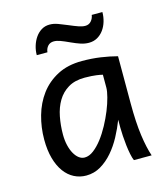

<svg xmlns="http://www.w3.org/2000/svg" viewBox="-108 -795 779 893"><g transform="rotate(-15 281.0 -348.5)"><path d="M393.1 -420.9Q387.2 -422.4 379.9 -423.8Q372.6 -425.3 362.5 -426.5Q352.5 -427.7 339.1 -428.7Q325.7 -429.7 307.6 -429.7Q259.8 -429.7 227.8 -410.4Q195.8 -391.1 176.8 -359.1Q157.7 -327.1 149.7 -285.6Q141.6 -244.1 141.6 -200.2Q141.6 -171.9 147.2 -148.2Q152.8 -124.5 162.6 -107.2Q172.4 -89.8 185.1 -80.3Q197.8 -70.8 212.4 -70.8Q233.9 -70.8 255.6 -87.4Q277.3 -104 297.4 -130.1Q317.4 -156.2 335 -188.7Q352.5 -221.2 365.5 -253.2Q378.4 -285.2 385.7 -313.5Q393.1 -341.8 393.1 -358.9ZM429.7 0Q424.3 -11.7 420.2 -32.2Q416 -52.7 413.3 -75.9Q410.6 -99.1 409.2 -122.1Q407.7 -145 407.7 -161.1V-200.2Q393.1 -162.1 372.8 -124.3Q352.5 -86.4 326.4 -56.2Q300.3 -25.9 268.1 -6.8Q235.8 12.2 197.8 12.2Q167 12.2 140.1 -1.5Q113.3 -15.1 93.5 -42Q73.7 -68.8 62.5 -108.6Q51.3 -148.4 51.3 -200.2Q51.3 -258.3 66.9 -313.7Q82.5 -369.1 114.7 -412.4Q147 -455.6 196.8 -481.7Q246.6 -507.8 314.9 -507.8Q362.3 -507.8 404.3 -501.7Q446.3 -495.6 483.4 -485.8V-258.8Q483.4 -166.5 492.2 -103.8Q501 -41 515.1 0ZM119.6 -588.4Q119.6 -610.8 126.2 -632.6Q132.8 -654.3 144.8 -671.6Q156.7 -689 174.1 -699.7Q191.4 -710.4 213.4 -710.4Q223.6 -710.4 233.4 -708.5Q243.2 -706.5 253.2 -702.9Q263.2 -699.2 274.2 -694.6Q285.2 -689.9 297.9 -685.1Q311 -679.7 321.5 -675.3Q332 -670.9 341.1 -668Q350.1 -665 357.9 -663.3Q365.7 -661.6 373.5 -661.6Q390.6 -661.6 401.6 -673.8Q412.6 -686 415 -703.1H466.3Q466.3 -679.7 459.7 -657.7Q453.1 -635.7 440.7 -618.7Q428.2 -601.6 410.2 -591.3Q392.1 -581.1 369.6 -581.1Q350.1 -581.1 330.3 -587.6Q310.5 -594.2 288.1 -604.5Q259.8 -617.7 242.9 -623.8Q226.1 -629.9 212.4 -629.9Q194.3 -629.9 183.6 -618.2Q172.9 -606.4 170.9 -588.4Z"/></g></svg>

Font: Andika Am
Style: Regular
Weight: 400
Designer: Victor Gaultney, Annie Olsen, Julie Remington, Don Collingsworth, Eric Hays, Becca Hirsbrunner
Foundry: SIL International
Version: Version 5.000